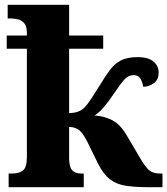

<svg xmlns="http://www.w3.org/2000/svg" viewBox="-20 -780 697 800"><path d="M16 0V-57H31Q60 -57 76 -70Q92 -83 92 -125V-577H8V-632H92V-644Q92 -670 81.5 -682.5Q71 -695 55.5 -699Q40 -703 25 -703H12V-760H268V-632H410V-577H268V-309Q310 -309 332 -332Q344 -344 359 -367Q374 -390 398 -428Q419 -463 438 -488.5Q457 -514 483.5 -528Q510 -542 555 -542Q597 -542 619 -524Q641 -506 641 -477Q641 -449 622.5 -434.5Q604 -420 577 -418Q573 -441 564 -454Q555 -467 537 -467Q515 -467 498.5 -449Q482 -431 454 -389Q429 -352 410.5 -331Q392 -310 374 -299Q415 -296 448 -279Q481 -262 508 -216L564 -121Q588 -80 604 -68.5Q620 -57 646 -57H657V0H600Q543 0 504 -6Q465 -12 438 -33Q411 -54 389 -97L343 -191Q323 -230 306 -240.5Q289 -251 268 -251V-122Q268 -86 280 -71.5Q292 -57 319 -57H329V0Z"/></svg>

Font: Noto Serif ExtraBold
Style: Regular
Weight: 800
Designer: Monotype Design Team
Foundry: Monotype Imaging Inc.
Version: Version 2.014